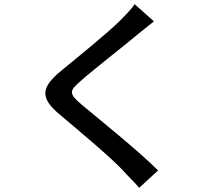

<svg xmlns="http://www.w3.org/2000/svg" viewBox="-20 -830 1040 917"><path d="M623 -810C610 -789 581 -760 558 -736C491 -669 347 -554 271 -491C177 -413 169 -364 264 -284C355 -207 516 -73 569 -14C593 13 621 39 645 67L735 -16C639 -112 450 -263 368 -332C309 -383 309 -395 366 -444C435 -505 573 -611 639 -667C659 -682 690 -709 715 -728Z"/></svg>

Font: Spoqa Han Sans Neo Medium
Style: Regular
Weight: 500
Designer: [Spoqa Han Sans Neo] Dong-huui Kim  Younghwa Kang  Yujin Lee  [Noto Sans] Ryoko NISHIZUKA  (kana & ideographs); Paul D. 
Foundry: Spoqa (http://www.spoqa-han-sans.com)
Version: Version 1.000